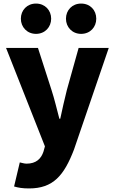

<svg xmlns="http://www.w3.org/2000/svg" viewBox="-20 -838 644 1077"><path d="M143 219C278 219 339 147 395 1L590 -569H421L355 -333C342 -279 329 -226 318 -172H313C298 -228 286 -281 269 -333L193 -569H14L232 -17L224 12C211 52 183 80 129 80C116 80 101 75 91 73L59 208C83 215 106 219 143 219ZM182 -648C232 -648 267 -686 267 -733C267 -781 232 -818 182 -818C132 -818 97 -781 97 -733C97 -686 132 -648 182 -648ZM435 -648C486 -648 520 -686 520 -733C520 -781 486 -818 435 -818C385 -818 350 -781 350 -733C350 -686 385 -648 435 -648Z"/></svg>

Font: Noto Sans T Chinese Black
Style: Bold
Weight: 900
Designer: Ryoko NISHIZUKA (kana & ideographs); Paul D. Hunt (Latin, Greek & Cyrillic); Wenlong ZHANG (bopomofo); Sandoll Communica
Foundry: Adobe Systems Incorporated
Version: Version 1.000;PS 1;hotconv 1.0.78;makeotf.lib2.5.61930